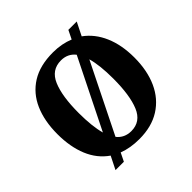

<svg xmlns="http://www.w3.org/2000/svg" viewBox="-199 -933 1152 1152"><g transform="rotate(-45 377.0 -357.5)"><path d="M186 -42Q118 -89 84.5 -170Q51 -251 51 -359Q51 -470 87 -552Q123 -634 195.5 -679.5Q268 -725 379 -725Q417 -725 450.5 -718.5Q484 -712 513 -700L540 -755H611L569 -671Q634 -624 668.5 -544Q703 -464 703 -358Q703 -247 665.5 -164.5Q628 -82 555.5 -36Q483 10 378 10Q302 10 242 -13L216 40H145ZM470 -614Q436 -657 379 -657Q298 -657 264.5 -578.5Q231 -500 231 -358Q231 -302 236 -255.5Q241 -209 251 -173ZM378 -58Q458 -58 491 -137Q524 -216 524 -358Q524 -471 504 -541L286 -101Q320 -58 378 -58Z"/></g></svg>

Font: Noto Serif Thai SemiCondensed ExtraBold
Style: Regular
Weight: 800
Width: 4
Designer: Monotype Design Team
Foundry: Monotype Imaging Inc.
Version: Version 2.002; ttfautohint (v1.8.4.7-5d5b)